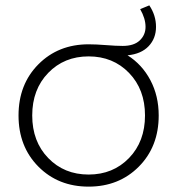

<svg xmlns="http://www.w3.org/2000/svg" viewBox="-20 -691 660 715"><path d="M455 -485Q509 -451 540 -392.5Q571 -334 571 -261Q571 -145 497 -70.5Q423 4 310 4Q197 4 123 -70.5Q49 -145 49 -261Q49 -377 123 -451.5Q197 -526 310 -526Q338 -526 375 -523Q412 -520 437 -520Q479 -520 500.5 -540.5Q522 -561 522 -591Q522 -622 502 -657L536 -671Q561 -634 561 -591Q561 -548 533.5 -519Q506 -490 455 -485ZM159.5 -102.5Q219 -41 310 -41Q401 -41 460.5 -102.5Q520 -164 520 -261Q520 -358 460.5 -419.5Q401 -481 310 -481Q219 -481 159.5 -419.5Q100 -358 100 -261Q100 -164 159.5 -102.5Z"/></svg>

Font: mBank Light
Style: Regular
Weight: 300
Designer: Julieta Ulanovsky
Foundry: Julieta Ulanovsky
Version: Version 7.200;PS 007.200;hotconv 1.0.88;makeotf.lib2.5.64775